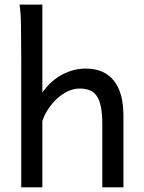

<svg xmlns="http://www.w3.org/2000/svg" viewBox="-20 -801 614 821"><path d="M417.5 0V-268.6Q417.5 -314.5 411.4 -344.2Q405.3 -374 393.1 -391.4Q380.9 -408.7 362.5 -415.5Q344.2 -422.4 319.8 -422.4Q293.5 -422.4 268.3 -409.9Q243.2 -397.5 222.2 -377.7Q201.2 -357.9 185.1 -333Q168.9 -308.1 161.1 -283.2V0H70.8V-551.8Q70.8 -630.9 69.8 -690.2Q68.8 -749.5 63.5 -781.2H161.1V-405.3Q197.3 -456.5 246.1 -482.2Q294.9 -507.8 346.7 -507.8Q424.8 -507.8 466.3 -456.8Q507.8 -405.8 507.8 -305.2V0Z"/></svg>

Font: Andika Compact
Style: Regular
Weight: 400
Designer: Victor Gaultney, Annie Olsen, Julie Remington, Don Collingsworth, Eric Hays, Becca Hirsbrunner
Foundry: SIL International
Version: Version 5.000 ; LnSpcTght